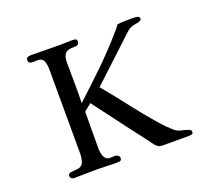

<svg xmlns="http://www.w3.org/2000/svg" viewBox="-122 -911 1244 1089"><g transform="rotate(-20 500.0 -367.0)"><path d="M871 -14Q871 -4 861 -2Q851 0 843 0H694Q681 0 671 -2Q661 -4 650 -14Q641 -23 634 -33.5Q627 -44 619 -54Q603 -76 587 -96.5Q571 -117 554 -139L383 -366L339 -331Q339 -276 338.5 -219.5Q338 -163 338 -107Q338 -94 341.5 -77Q345 -60 354.5 -48Q364 -36 381 -36Q389 -36 397.5 -36.5Q406 -37 414 -37Q422 -37 430 -31Q438 -25 438 -17Q438 -1 428.5 1Q419 3 406 3Q378 3 349.5 1.5Q321 0 292 0Q257 0 222 1Q187 2 152 2Q142 2 135.5 -3.5Q129 -9 129 -19Q129 -31 143 -34.5Q157 -38 173.5 -38.5Q190 -39 198 -42Q219 -50 225 -72Q231 -94 231 -113Q231 -242 230.5 -370.5Q230 -499 230 -628Q230 -651 222.5 -673.5Q215 -696 186 -697Q179 -697 172 -696.5Q165 -696 157 -696Q147 -696 138.5 -700Q130 -704 130 -716Q130 -730 139.5 -733.5Q149 -737 161 -737Q203 -737 245 -736Q287 -735 329 -735Q349 -735 369 -736Q389 -737 409 -737Q417 -737 426.5 -734.5Q436 -732 436 -721Q436 -704 426 -700Q416 -696 401.5 -696.5Q387 -697 372 -693.5Q357 -690 347 -675Q337 -660 337 -624Q337 -564 338 -503.5Q339 -443 337 -383Q417 -456 495 -531.5Q573 -607 644 -688Q654 -699 663 -709.5Q672 -720 679 -732Q688 -735 707.5 -736Q727 -737 747.5 -737Q768 -737 780 -737Q788 -737 801 -734.5Q814 -732 814 -721Q814 -714 811 -711.5Q808 -709 803 -706Q790 -702 776.5 -700Q763 -698 750 -693Q740 -689 730.5 -681.5Q721 -674 713 -666L463 -433Q526 -357 586.5 -278.5Q647 -200 712 -126Q726 -110 741.5 -94.5Q757 -79 773 -65Q794 -48 812.5 -44.5Q831 -41 855 -33Q863 -30 867 -26.5Q871 -23 871 -14Z"/></g></svg>

Font: Kaisei Decol Medium
Style: Regular
Weight: 500
Designer: Font-Kai, 金井和夫
Foundry: KAZUO KANAI
Version: Version 5.003